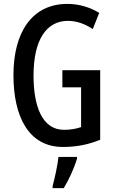

<svg xmlns="http://www.w3.org/2000/svg" viewBox="-20 -744 590 985"><path d="M300 -384V-296H396V-92C370 -83 343 -78 308 -78C197 -78 152 -198 152 -356C152 -540 218 -637 329 -637C372 -637 415 -622 456 -595L489 -678C441 -707 385 -724 326 -724C142 -724 49 -575 49 -359C49 -144 128 10 303 10C371 10 433 -2 494 -27V-384ZM375 71V61H280C276 102 260 174 250 210V221H307C333 179 360 120 375 71Z"/></svg>

Font: Noto Sans Malayalam ExtraCondensed Medium
Style: Regular
Weight: 500
Width: 2
Designer: Jelle Bosma - Monotype Design Team
Foundry: Monotype Imaging Inc.
Version: Version 2.104